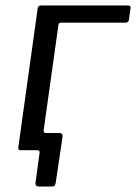

<svg xmlns="http://www.w3.org/2000/svg" viewBox="-20 -550 498 703"><path d="M124 133Q108 133 110 119L125 9Q126 0 117 0H72L81 -63H138L140 -73Q139 -63 148 -63H198Q210 -63 209 -49L184 119Q183 126 180 129.5Q177 133 169 133ZM55 0Q46 0 47 -10L118 -520Q120 -530 130 -530H448Q453 -530 456 -527.5Q459 -525 458 -520L452 -478Q451 -467 439 -467H203Q195 -467 194 -459L131 -10Q130 0 119 0Z"/></svg>

Font: Libre Franklin
Style: Italic
Weight: 400
Italic angle: -8°
Designer: Pablo Impallari, Rodrigo Fuenzalida, Nhung Nguyen
Foundry: Impallari Type
Version: Version 3.000